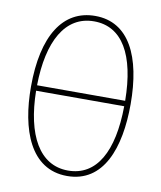

<svg xmlns="http://www.w3.org/2000/svg" viewBox="-83 -790 728 867"><g transform="rotate(10 281.5 -357.0)"><path d="M283 10C450 10 510 -158 510 -359C510 -576 440 -724 284 -724C136 -724 53 -593 53 -359C53 -164 114 10 283 10ZM283 -699C412 -699 481 -581 483 -370H79C82 -573 151 -699 283 -699ZM283 -15C152 -15 82 -142 79 -345H483C481 -137 414 -15 283 -15Z"/></g></svg>

Font: Noto Sans Mono SemiCondensed Thin
Style: Regular
Weight: 100
Width: 4
Designer: Monotype Design Team
Foundry: Monotype Imaging Inc.
Version: Version 2.014